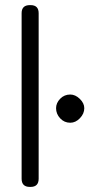

<svg xmlns="http://www.w3.org/2000/svg" viewBox="-20 -734 351 754"><path d="M100.1 0H97.2Q64.9 0 64.9 -32.2V-682.1Q64.9 -713.9 97.2 -713.9H100.1Q131.8 -713.9 131.8 -682.1V-32.2Q131.8 0 100.1 0ZM255.9 -252Q232.4 -252 216.3 -269.3Q200.2 -286.6 200.2 -309.1Q200.2 -329.6 216.3 -346.2Q232.4 -362.8 255.9 -362.8Q275.9 -362.8 293.5 -345.7Q311 -328.6 311 -309.1Q311 -287.6 293.9 -269.8Q276.9 -252 255.9 -252Z"/></svg>

Font: Arcon Rounded-
Style: Regular
Weight: 400
Designer: M. Zarth
Foundry: martin zarth - visuelle & digitale kommunikation
Version: Version 1.110;PS 001.110;hotconv 1.0.70;makeotf.lib2.5.58329